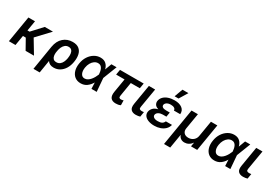

<svg xmlns="http://www.w3.org/2000/svg" viewBox="54 -1963 4776 3349"><g transform="rotate(30 2442.0 -289.0)"><path d="M251.4 -528.4 217.3 -324.6H259.9L448.2 -528.4H613.3L372.2 -272.4L535.9 0H367.2L254.3 -201.3H197.1L163.4 0H30.5L118.6 -528.4Z M642.4 203.1 722.3 -285.5Q744 -412.3 820.5 -479.2Q897 -546.2 1003.9 -546.2Q1087.4 -546.2 1134.1 -508.2Q1180.8 -470.2 1195.1 -405.9Q1209.5 -341.6 1196.4 -262.8L1195 -252.8Q1181.8 -174.7 1145.8 -115.6Q1109.7 -56.5 1055.6 -23.3Q1001.4 9.9 933.6 9.9Q887.8 9.9 857.6 -6Q827.4 -22 809.3 -51.5L768.1 203.1ZM839.1 -236.5Q835.6 -204.5 840.9 -171.9Q846.2 -139.2 867 -117.4Q887.8 -95.5 929.3 -95.5Q971.2 -95.5 999.6 -118.1Q1028.1 -140.6 1044.7 -176.7Q1061.4 -212.7 1068.2 -252.8L1069.6 -262.8Q1077.4 -309.3 1072.4 -348.9Q1067.5 -388.5 1046.2 -412.6Q1024.9 -436.8 983.3 -436.8Q943.2 -436.8 914.6 -413.4Q886 -389.9 869 -353.3Q851.9 -316.8 845.5 -276.6Z M1476.9 11.4Q1407 11 1359.4 -26.5Q1311.8 -63.9 1292.3 -129.6Q1272.7 -195.3 1286.9 -280.2Q1300.1 -360.8 1340.2 -422.1Q1380.3 -483.3 1438 -517.9Q1495.7 -552.6 1561.1 -552.6Q1632.8 -552.6 1674.4 -513.8Q1715.9 -475.1 1729.8 -414.1H1730.8L1780.5 -545.5H1884.9L1778.4 -271.3L1777 -267.4L1798.7 0H1693.5L1688.2 -124.6H1687.1Q1652.7 -64.3 1600.7 -26.3Q1548.7 11.7 1476.9 11.4ZM1681.1 -283.4Q1679.7 -308.6 1674.5 -336.8Q1669.4 -365.1 1657.8 -390.3Q1646.3 -415.5 1625.7 -431.3Q1605.1 -447.1 1572.4 -447.1Q1532.7 -447.1 1499.1 -423.7Q1465.6 -400.2 1442.3 -359.4Q1419 -318.5 1410.2 -265.6Q1398.4 -192.1 1421.9 -144Q1445.3 -95.9 1496.8 -95.9Q1530.2 -95.9 1558.9 -113.8Q1587.7 -131.7 1611 -159.6Q1634.2 -187.5 1651.1 -218.4Q1668 -249.3 1677.9 -275.2Z M2436.1 -535.9 2418.7 -431.1H2236.9L2191.1 -154.1Q2184.7 -117.2 2197.6 -107.1Q2210.6 -96.9 2230.5 -96.9Q2245.7 -96.9 2257.1 -100.1Q2268.5 -103.3 2279.5 -106.9L2281.2 -9.9Q2256.4 2.1 2234 6Q2211.6 9.9 2184.7 9.9Q2114.3 9.9 2082.7 -30.4Q2051.1 -70.7 2065.3 -156.2L2111.2 -431.1H1941.4L1958.8 -535.9Z M2535.5 -545.5H2661.2L2595.9 -158.7Q2590.2 -124.3 2604.9 -113.5Q2619.7 -102.6 2645.6 -102.6Q2658.4 -102.6 2669.6 -104Q2680.8 -105.5 2688.9 -106.9L2672.6 -6.4Q2655.2 -1.1 2633.3 2.7Q2611.5 6.4 2586.3 6.4Q2521.7 6.4 2488.6 -28.8Q2455.6 -63.9 2468.8 -147Z M3072.8 -263.5 3068.2 -233.7H2995Q2949.2 -233.7 2913.7 -214Q2878.2 -194.2 2871.8 -159.4Q2867.5 -130 2894.2 -109.7Q2920.8 -89.5 2974.1 -89.5Q3027.7 -89.5 3057.7 -106.7Q3087.7 -123.9 3100.5 -158H3224.4Q3212 -104.4 3173.7 -66.8Q3135.3 -29.1 3079.9 -9.6Q3024.5 9.9 2960.9 9.9Q2892.4 9.9 2840.6 -9.6Q2788.7 -29.1 2762.6 -64.8Q2736.5 -100.5 2744.3 -148.4Q2751.1 -188.9 2783.6 -224.1Q2816.1 -259.2 2882.5 -274.9Q2827.1 -291.2 2807.9 -324.8Q2788.7 -358.3 2794.7 -394.2Q2803.3 -444.6 2839 -479.9Q2874.6 -515.3 2930.2 -533.9Q2985.8 -552.6 3054 -552.6Q3149.1 -552.6 3205.4 -510.1Q3261.7 -467.7 3255 -391.3H3128.2Q3128.6 -421.9 3102.8 -437.9Q3077.1 -453.8 3032 -453.8Q2983.3 -453.8 2953.3 -434.3Q2923.3 -414.8 2918.3 -386.4Q2914.1 -358.7 2937.3 -342Q2960.6 -325.3 3009.6 -325.3H3083.1ZM3014.2 -613.3 3075.3 -781.2H3195.7L3093 -613.3Z M3270.2 199.9 3394.2 -545.5H3522.7L3469.8 -229.4Q3460.9 -174.4 3491.7 -139.7Q3522.4 -105.1 3581 -105.1Q3639.9 -105.1 3681.6 -139.7Q3723.4 -174.4 3732.2 -229.4L3785.2 -545.5H3914.1L3823.2 0H3698.2L3712 -78.8H3707.7Q3682.9 -41.2 3644.4 -20.4Q3605.8 0.4 3562.9 0.4Q3521 0.4 3489.3 -20.4Q3457.7 -41.2 3445.7 -78.8H3441.4L3394.9 199.9Z M4169.4 11.4Q4099.4 11 4051.8 -26.5Q4004.3 -63.9 3984.7 -129.6Q3965.2 -195.3 3979.4 -280.2Q3992.5 -360.8 4032.7 -422.1Q4072.8 -483.3 4130.5 -517.9Q4188.2 -552.6 4253.6 -552.6Q4325.3 -552.6 4366.8 -513.8Q4408.4 -475.1 4422.2 -414.1H4423.3L4473 -545.5H4577.4L4470.9 -271.3L4469.5 -267.4L4491.1 0H4386L4380.7 -124.6H4379.6Q4345.2 -64.3 4293.1 -26.3Q4241.1 11.7 4169.4 11.4ZM4373.6 -283.4Q4372.2 -308.6 4367 -336.8Q4361.9 -365.1 4350.3 -390.3Q4338.8 -415.5 4318.2 -431.3Q4297.6 -447.1 4264.9 -447.1Q4225.1 -447.1 4191.6 -423.7Q4158 -400.2 4134.8 -359.4Q4111.5 -318.5 4102.6 -265.6Q4090.9 -192.1 4114.3 -144Q4137.8 -95.9 4189.3 -95.9Q4222.7 -95.9 4251.4 -113.8Q4280.2 -131.7 4303.4 -159.6Q4326.7 -187.5 4343.6 -218.4Q4360.4 -249.3 4370.4 -275.2Z M4697.4 -545.5H4823.2L4757.8 -158.7Q4752.1 -124.3 4766.9 -113.5Q4781.6 -102.6 4807.5 -102.6Q4820.3 -102.6 4831.5 -104Q4842.7 -105.5 4850.9 -106.9L4834.5 -6.4Q4817.1 -1.1 4795.3 2.7Q4773.4 6.4 4748.2 6.4Q4683.6 6.4 4650.6 -28.8Q4617.5 -63.9 4630.7 -147Z"/></g></svg>

Font: Inter UI Semi Bold
Style: Italic
Weight: 600
Italic angle: -9.39999°
Designer: Rasmus Andersson
Foundry: rsms
Version: 3.2;8d6f07862